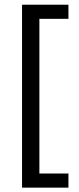

<svg xmlns="http://www.w3.org/2000/svg" viewBox="-20 -696 346 836"><path d="M76 121V-675.5H278V-614H151.5V59.5H278V121Z"/></svg>

Font: Anek Gujarati Medium
Style: Regular
Weight: 400
Version: Version 1.003